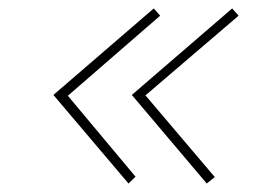

<svg xmlns="http://www.w3.org/2000/svg" viewBox="-20 -578 602 453"><path d="M467.8 -145 291 -354 527.8 -558.1 543 -541 323.2 -353 486.8 -160.2ZM283.2 -145 106 -354 342.8 -558.1 357.9 -541 140.1 -352.1 299.8 -161.1Z"/></svg>

Font: Squarion Thin
Style: Italic
Weight: 100
Designer: Natanael Gama
Version: Version 1.00;September 12, 2019;FontCreator 11.5.0.2425 64-b